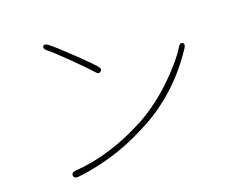

<svg xmlns="http://www.w3.org/2000/svg" viewBox="-98 -842 1196 983"><g transform="rotate(-15 500.0 -350.5)"><path d="M204 -2Q180 2 177 -15Q174 -32 198 -36Q389 -66 583 -193Q681 -259 767 -360Q844 -451 872 -510Q882 -532 896 -525Q909 -518 898 -497Q787 -291 603 -170Q513 -111 430 -74Q318 -25 204 -2ZM452 -493Q441 -481 424 -498Q398 -523 327 -582Q245 -650 215 -669Q195 -683 203 -695Q211 -706 231 -693Q265 -671 346 -606Q423 -544 447 -521Q464 -504 452 -493Z"/></g></svg>

Font: Resource Han Rounded JP ExtraLight
Style: Regular
Weight: 250
Designer: Cyano Hao (round all glyphs); Ryoko NISHIZUKA 西塚涼子 (kana, bopomofo & ideographs); Paul D. Hunt (Latin, Greek & Cyrillic)
Foundry: Cyano Hao
Version: 0.990